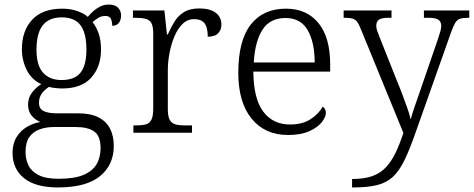

<svg xmlns="http://www.w3.org/2000/svg" viewBox="-20 -582 2078 842"><path d="M234 240Q136 240 85.5 199.5Q35 159 35 88Q35 48 52.5 19.5Q70 -9 98 -25.5Q126 -42 157 -47Q136 -55 119.5 -74Q103 -93 103 -123Q103 -153 120 -175.5Q137 -198 161 -213Q118 -233 97 -275.5Q76 -318 76 -366Q76 -447 121 -495.5Q166 -544 253 -544Q289 -544 319 -533.5Q349 -523 365 -508Q374 -519 387.5 -531.5Q401 -544 418.5 -553Q436 -562 457 -562Q485 -562 498 -548Q511 -534 511 -514Q511 -495 501.5 -482Q492 -469 472 -469Q472 -488 466 -500Q460 -512 442 -512Q425 -512 412.5 -504.5Q400 -497 386 -485Q402 -465 412.5 -435.5Q423 -406 423 -364Q423 -290 380.5 -242Q338 -194 253 -194Q241 -194 222.5 -196Q204 -198 195 -201Q177 -190 164 -173Q151 -156 151 -130Q151 -106 170.5 -95.5Q190 -85 230 -85H323Q377 -85 411.5 -67.5Q446 -50 462.5 -18Q479 14 479 58Q479 141 418.5 190.5Q358 240 234 240ZM237 202Q305 202 345 185.5Q385 169 403 139Q421 109 421 68Q421 14 393 -5.5Q365 -25 312 -25H217Q183 -25 154.5 -15Q126 -5 109 18.5Q92 42 92 85Q92 117 105 143.5Q118 170 149.5 186Q181 202 237 202ZM250 -231Q287 -231 311 -244.5Q335 -258 347 -287.5Q359 -317 359 -365Q359 -414 347 -445.5Q335 -477 311 -491.5Q287 -506 250 -506Q215 -506 190 -491Q165 -476 152.5 -444.5Q140 -413 140 -364Q140 -295 169 -263Q198 -231 250 -231Z M565 0V-32H577Q603 -32 619.5 -36.5Q636 -41 644 -57Q652 -73 652 -107V-433Q652 -466 644 -480.5Q636 -495 618.5 -499.5Q601 -504 572 -504H563V-536H701L712 -431H716Q729 -461 745 -487Q761 -513 787 -529Q813 -545 854 -545Q901 -545 926 -526Q951 -507 951 -474Q951 -452 937 -436.5Q923 -421 891 -421Q891 -449 884.5 -466Q878 -483 865 -490.5Q852 -498 831 -498Q802 -498 780.5 -477Q759 -456 745 -422.5Q731 -389 723.5 -350Q716 -311 716 -274V-104Q716 -71 724.5 -56Q733 -41 749.5 -36.5Q766 -32 791 -32H822V0Z M1243 10Q1142 10 1083.5 -61.5Q1025 -133 1025 -263Q1025 -404 1079.5 -474Q1134 -544 1234 -544Q1325 -544 1376.5 -481Q1428 -418 1428 -299V-268H1091Q1092 -149 1134.5 -92.5Q1177 -36 1252 -36Q1306 -36 1341.5 -59Q1377 -82 1395 -114Q1401 -111 1405 -104Q1409 -97 1409 -87Q1409 -69 1391 -46Q1373 -23 1336 -6.5Q1299 10 1243 10ZM1360 -308Q1360 -396 1329.5 -449.5Q1299 -503 1232 -503Q1164 -503 1131 -451.5Q1098 -400 1093 -308Z M1524 203Q1578 203 1613.5 190Q1649 177 1673 151Q1697 125 1715 87.5Q1733 50 1749 1L1563 -453Q1554 -476 1546 -486.5Q1538 -497 1525.5 -500.5Q1513 -504 1490 -504H1487V-536H1697V-504H1684Q1653 -504 1641.5 -495.5Q1630 -487 1630 -468Q1630 -459 1634.5 -446Q1639 -433 1649 -408L1723 -222Q1734 -196 1745.5 -165Q1757 -134 1767 -106Q1777 -78 1781 -58Q1789 -88 1800.5 -120.5Q1812 -153 1825 -191L1901 -412Q1907 -429 1911 -444Q1915 -459 1915 -468Q1915 -487 1902.5 -495.5Q1890 -504 1858 -504H1839V-536H2038V-504H2034Q2011 -504 1998 -500Q1985 -496 1976.5 -482Q1968 -468 1958 -440L1804 -5Q1778 70 1755 118Q1732 166 1704 192.5Q1676 219 1634.5 229.5Q1593 240 1530 240H1524Z"/></svg>

Font: Noto Serif Hebrew Light
Style: Regular
Weight: 300
Version: Version 2.003